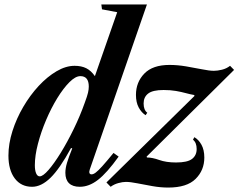

<svg xmlns="http://www.w3.org/2000/svg" viewBox="-20 -831 1074 865"><path d="M124.5 10.5Q75 10.5 46.5 -27.2Q18 -65 18 -130Q18 -183.5 36 -240.2Q54 -297 84.8 -349.5Q115.5 -402 154.2 -443.8Q193 -485.5 234.8 -510Q276.5 -534.5 316 -534.5Q347 -534.5 368.8 -523.5Q390.5 -512.5 407.5 -488L508 -776L439.5 -789L436.5 -811H642L384.5 -67.5Q381 -57.5 383 -51.5Q385 -45.5 392.5 -45.5Q400.5 -45.5 411.2 -53.5Q422 -61.5 440.8 -82.2Q459.5 -103 491.5 -142L514.5 -125.5Q461.5 -51.5 421.2 -20.5Q381 10.5 339.5 10.5Q307.5 10.5 291 -5.5Q274.5 -21.5 274.5 -52.5Q274.5 -73 282 -98Q289.5 -123 305.5 -162.5L300 -164Q249 -70.5 207.5 -30Q166 10.5 124.5 10.5ZM159 -36.5Q173.5 -36.5 198.8 -65.5Q224 -94.5 253.8 -142.8Q283.5 -191 312.2 -250Q341 -309 362 -368.5Q373 -398 376.5 -413.2Q380 -428.5 380 -441Q380 -488 342 -488Q320 -488 292.8 -460.8Q265.5 -433.5 238 -388.8Q210.5 -344 187.8 -290.5Q165 -237 151 -183.5Q137 -130 137 -86.5Q137 -63.5 142.8 -50Q148.5 -36.5 159 -36.5ZM478.5 10.5 459.5 -9 856.5 -399 854.5 -403Q837 -406 817 -411.5Q797 -417 772.8 -421.2Q748.5 -425.5 717 -425.5Q668 -425.5 647.5 -409.5Q627 -393.5 627 -365Q627 -335.5 643.5 -323L636 -312Q617.5 -323.5 605 -346.5Q592.5 -369.5 592.5 -403.5Q592.5 -460.5 630.2 -499.5Q668 -538.5 743.5 -538.5Q779.5 -538.5 818.2 -532Q857 -525.5 890.2 -518.8Q923.5 -512 943.5 -512Q960 -512 980.2 -517Q1000.5 -522 1016.5 -534.5L1034.5 -516L640.5 -125.5L642 -121.5Q666 -121.5 697.5 -110.2Q729 -99 773 -99Q824.5 -99 845.2 -115Q866 -131 866 -159.5Q866 -188.5 849.5 -201.5L855.5 -213Q874.5 -202.5 887.5 -179.2Q900.5 -156 900.5 -121Q900.5 -64 861.2 -25Q822 14 738 14Q703 14 666.5 7.5Q630 1 598.5 -5.2Q567 -11.5 547 -11.5Q532.5 -11.5 513.2 -6.2Q494 -1 478.5 10.5Z"/></svg>

Font: Libre Caslon Condensed
Style: Italic
Weight: 400
Italic angle: -22.583°
Designer: Pablo Impallari, Rodrigo Fuenzalida, Katja Schimmel, Ertekin Erdin
Foundry: Pablo Impallari, Rodrigo Fuenzalida
Version: Version 2.000;gftools[0.9.33]